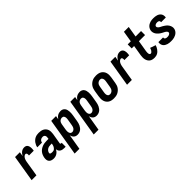

<svg xmlns="http://www.w3.org/2000/svg" viewBox="222 -2038 3557 3557"><g transform="rotate(-45 2000.0 -260.0)"><path d="M54 0 140 -520H266L252 -434Q262 -453 275.5 -470.5Q289 -488 306.5 -501.5Q324 -515 344.5 -521.5Q365 -528 385 -528Q405 -528 422 -521.5Q439 -515 450 -501Q461 -487 466.5 -469.5Q472 -452 473 -433.5Q474 -415 472.5 -396Q471 -377 468 -358H342Q344 -368 344.5 -378.5Q345 -389 342.5 -399Q340 -409 333 -416Q326 -423 316 -423Q303 -423 290.5 -416.5Q278 -410 268.5 -399Q259 -388 252.5 -376Q246 -364 241.5 -351Q237 -338 234 -325Q231 -312 229 -299L180 0Z M630 8Q603 8 577 0Q551 -8 534 -27.5Q517 -47 513.5 -74Q510 -101 515 -129Q520 -157 530.5 -184Q541 -211 559.5 -234.5Q578 -258 603 -275Q628 -292 655 -302Q682 -312 710.5 -316Q739 -320 766 -320H816L819 -342Q822 -357 821 -372Q820 -387 813 -399.5Q806 -412 793 -418Q780 -424 765 -424Q751 -424 736.5 -420Q722 -416 710 -406.5Q698 -397 690.5 -383.5Q683 -370 681 -356H559Q562 -379 571.5 -401.5Q581 -424 595.5 -444.5Q610 -465 629.5 -482Q649 -499 671.5 -509.5Q694 -520 717.5 -524Q741 -528 764 -528Q792 -528 819 -523.5Q846 -519 869 -507Q892 -495 909 -475.5Q926 -456 934.5 -432Q943 -408 943.5 -380.5Q944 -353 940 -325L905 -115Q903 -107 908.5 -101.5Q914 -96 921 -96H938V8H903Q880 8 858 3.5Q836 -1 818 -13Q800 -25 789.5 -44.5Q779 -64 779 -86Q768 -66 752.5 -48Q737 -30 717 -17Q697 -4 674.5 2Q652 8 630 8ZM697 -96Q710 -96 723 -99Q736 -102 747 -110.5Q758 -119 766.5 -130Q775 -141 781 -153Q787 -165 790.5 -178Q794 -191 796 -204L798 -216H765Q745 -216 724.5 -212Q704 -208 685 -196Q666 -184 653.5 -165.5Q641 -147 638 -126Q637 -120 639.5 -114Q642 -108 647 -105Q652 -102 658 -100.5Q664 -99 670.5 -98Q677 -97 683.5 -96.5Q690 -96 697 -96Z M966 215 1088 -520H1213L1201 -450Q1212 -467 1227 -482.5Q1242 -498 1260 -508Q1278 -518 1298.5 -523Q1319 -528 1338 -528Q1364 -528 1386.5 -518Q1409 -508 1423 -489Q1437 -470 1443 -446.5Q1449 -423 1450.5 -398Q1452 -373 1449.5 -347.5Q1447 -322 1443 -297L1423 -177Q1419 -155 1413.5 -133Q1408 -111 1397.5 -90.5Q1387 -70 1373 -51Q1359 -32 1340 -18.5Q1321 -5 1298.5 1.5Q1276 8 1254 8Q1232 8 1212.5 1.5Q1193 -5 1178 -19Q1163 -33 1154 -51.5Q1145 -70 1142 -90L1091 215ZM1219 -97Q1235 -97 1251 -106Q1267 -115 1277.5 -129.5Q1288 -144 1293 -160.5Q1298 -177 1301 -194L1321 -314Q1323 -326 1324 -338Q1325 -350 1324.5 -362Q1324 -374 1320.5 -385Q1317 -396 1310.5 -405Q1304 -414 1293 -418.5Q1282 -423 1270 -423Q1255 -423 1239 -417Q1223 -411 1211 -399Q1199 -387 1192.5 -371.5Q1186 -356 1183 -341L1163 -221Q1161 -207 1160 -193.5Q1159 -180 1159.5 -167Q1160 -154 1163.5 -141Q1167 -128 1174.5 -118Q1182 -108 1193.5 -102.5Q1205 -97 1219 -97Z M1466 215 1588 -520H1713L1701 -450Q1712 -467 1727 -482.5Q1742 -498 1760 -508Q1778 -518 1798.5 -523Q1819 -528 1838 -528Q1864 -528 1886.5 -518Q1909 -508 1923 -489Q1937 -470 1943 -446.5Q1949 -423 1950.5 -398Q1952 -373 1949.5 -347.5Q1947 -322 1943 -297L1923 -177Q1919 -155 1913.5 -133Q1908 -111 1897.5 -90.5Q1887 -70 1873 -51Q1859 -32 1840 -18.5Q1821 -5 1798.5 1.5Q1776 8 1754 8Q1732 8 1712.5 1.5Q1693 -5 1678 -19Q1663 -33 1654 -51.5Q1645 -70 1642 -90L1591 215ZM1719 -97Q1735 -97 1751 -106Q1767 -115 1777.5 -129.5Q1788 -144 1793 -160.5Q1798 -177 1801 -194L1821 -314Q1823 -326 1824 -338Q1825 -350 1824.5 -362Q1824 -374 1820.5 -385Q1817 -396 1810.5 -405Q1804 -414 1793 -418.5Q1782 -423 1770 -423Q1755 -423 1739 -417Q1723 -411 1711 -399Q1699 -387 1692.5 -371.5Q1686 -356 1683 -341L1663 -221Q1661 -207 1660 -193.5Q1659 -180 1659.5 -167Q1660 -154 1663.5 -141Q1667 -128 1674.5 -118Q1682 -108 1693.5 -102.5Q1705 -97 1719 -97Z M2206 8Q2176 8 2147.5 2Q2119 -4 2095.5 -19Q2072 -34 2056 -56.5Q2040 -79 2032.5 -106.5Q2025 -134 2025.5 -164Q2026 -194 2031 -223L2050 -343Q2055 -368 2063 -393Q2071 -418 2086 -440Q2101 -462 2122 -479.5Q2143 -497 2167 -508.5Q2191 -520 2216.5 -524Q2242 -528 2267 -528Q2297 -528 2325.5 -522Q2354 -516 2377.5 -501Q2401 -486 2417.5 -463.5Q2434 -441 2441.5 -413.5Q2449 -386 2448.5 -356Q2448 -326 2443 -297L2423 -177Q2419 -152 2411 -127Q2403 -102 2387.5 -80Q2372 -58 2351.5 -40.5Q2331 -23 2307 -11.5Q2283 0 2257 4Q2231 8 2206 8ZM2208 -97Q2226 -97 2243 -105Q2260 -113 2272.5 -127Q2285 -141 2291.5 -158.5Q2298 -176 2301 -194L2321 -314Q2323 -326 2324 -338.5Q2325 -351 2324 -363Q2323 -375 2319 -386Q2315 -397 2307.5 -406Q2300 -415 2289 -419Q2278 -423 2266 -423Q2248 -423 2230.5 -415Q2213 -407 2200.5 -393Q2188 -379 2182 -361.5Q2176 -344 2173 -326L2153 -206Q2151 -194 2150 -181.5Q2149 -169 2150 -157Q2151 -145 2154.5 -134Q2158 -123 2165.5 -114Q2173 -105 2184.5 -101Q2196 -97 2208 -97Z M2554 0 2640 -520H2766L2752 -434Q2762 -453 2775.5 -470.5Q2789 -488 2806.5 -501.5Q2824 -515 2844.5 -521.5Q2865 -528 2885 -528Q2905 -528 2922 -521.5Q2939 -515 2950 -501Q2961 -487 2966.5 -469.5Q2972 -452 2973 -433.5Q2974 -415 2972.5 -396Q2971 -377 2968 -358H2842Q2844 -368 2844.5 -378.5Q2845 -389 2842.5 -399Q2840 -409 2833 -416Q2826 -423 2816 -423Q2803 -423 2790.5 -416.5Q2778 -410 2768.5 -399Q2759 -388 2752.5 -376Q2746 -364 2741.5 -351Q2737 -338 2734 -325Q2731 -312 2729 -299L2680 0Z M3271 8Q3243 8 3217.5 2Q3192 -4 3172 -19Q3152 -34 3139 -56Q3126 -78 3120.5 -103Q3115 -128 3115.5 -155Q3116 -182 3120 -209L3154 -415H3091V-520H3172L3207 -735H3333L3298 -520H3441V-415H3280L3243 -192Q3242 -182 3241 -172.5Q3240 -163 3240 -153.5Q3240 -144 3241 -135Q3242 -126 3245 -117.5Q3248 -109 3255 -103Q3262 -97 3271 -97Q3285 -97 3297 -106.5Q3309 -116 3317 -128.5Q3325 -141 3330 -154Q3335 -167 3339 -181L3448 -143Q3442 -124 3433 -105Q3424 -86 3411.5 -68.5Q3399 -51 3383.5 -36Q3368 -21 3349.5 -11Q3331 -1 3310.5 3.5Q3290 8 3271 8Z M3705 8Q3681 8 3658 5.5Q3635 3 3613.5 -4Q3592 -11 3573 -23Q3554 -35 3541 -53Q3528 -71 3523 -94Q3518 -117 3522 -141Q3522 -142 3522.5 -144Q3523 -146 3524 -148H3646V-145Q3644 -133 3648.5 -122.5Q3653 -112 3662 -106Q3671 -100 3682.5 -98Q3694 -96 3706 -96Q3718 -96 3729.5 -97Q3741 -98 3752 -102.5Q3763 -107 3773 -115.5Q3783 -124 3785 -136Q3788 -150 3780.5 -161Q3773 -172 3763 -180.5Q3753 -189 3741.5 -195Q3730 -201 3718.5 -207Q3707 -213 3695.5 -219Q3684 -225 3673 -232Q3662 -239 3652 -246.5Q3642 -254 3632.5 -262.5Q3623 -271 3614.5 -280.5Q3606 -290 3598.5 -301Q3591 -312 3586 -323.5Q3581 -335 3577.5 -348Q3574 -361 3573.5 -374.5Q3573 -388 3575 -402Q3579 -422 3589 -441.5Q3599 -461 3614 -476Q3629 -491 3648 -501.5Q3667 -512 3687 -518Q3707 -524 3727.5 -526Q3748 -528 3768 -528Q3791 -528 3813.5 -525.5Q3836 -523 3857.5 -516Q3879 -509 3897 -496.5Q3915 -484 3927 -466Q3939 -448 3943 -425.5Q3947 -403 3944 -380Q3943 -378 3943 -376.5Q3943 -375 3941 -373H3819L3820 -375Q3822 -386 3818.5 -396.5Q3815 -407 3807 -413Q3799 -419 3789 -421.5Q3779 -424 3768 -424Q3757 -424 3746 -422.5Q3735 -421 3725 -417Q3715 -413 3706.5 -404.5Q3698 -396 3696 -385Q3694 -371 3701 -359.5Q3708 -348 3718 -340Q3728 -332 3739.5 -325.5Q3751 -319 3762.5 -313.5Q3774 -308 3785.5 -301.5Q3797 -295 3807.5 -288Q3818 -281 3829 -273.5Q3840 -266 3849 -257.5Q3858 -249 3867 -239.5Q3876 -230 3882.5 -219.5Q3889 -209 3894.5 -197Q3900 -185 3903.5 -172Q3907 -159 3908 -145.5Q3909 -132 3906 -118Q3903 -98 3892 -78Q3881 -58 3864.5 -43Q3848 -28 3828.5 -18Q3809 -8 3788.5 -2Q3768 4 3747 6Q3726 8 3705 8Z"/></g></svg>

Font: Iosevka SS18 Extrabold
Style: Italic
Weight: 800
Italic angle: -9°
Monospace: yes
Designer: Belleve Invis
Foundry: Belleve Invis
Version: Version 25.1.1; ttfautohint (v1.8.4)